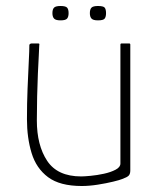

<svg xmlns="http://www.w3.org/2000/svg" viewBox="-20 -617 535 641"><path d="M253 4Q180 4 140.5 -25.5Q101 -55 85.5 -106Q70 -157 70 -219Q70 -271 72 -321Q74 -371 76 -410Q78 -449 78 -467Q79 -470 81.5 -471Q84 -472 88 -472H105Q110 -472 111 -471Q112 -470 111 -465Q111 -457 109.5 -432Q108 -407 106.5 -371.5Q105 -336 104 -295Q103 -254 103 -215Q103 -132 137.5 -80Q172 -28 251 -28Q261 -28 282.5 -30Q304 -32 327 -37Q350 -42 366 -50.5Q382 -59 382 -71V-468Q382 -470 383 -471Q384 -472 385 -472H411Q413 -472 414 -471Q415 -470 415 -468V-48Q415 -36 409.5 -30.5Q404 -25 387 -19Q380 -16 357.5 -10.5Q335 -5 306.5 -0.5Q278 4 253 4ZM209 -573Q209 -561 204 -555Q199 -549 182 -549Q166 -549 160.5 -555Q155 -561 155 -573Q155 -586 160.5 -591.5Q166 -597 182 -597Q199 -597 204 -591.5Q209 -586 209 -573ZM334 -573Q334 -561 329.5 -555Q325 -549 307 -549Q291 -549 285.5 -555Q280 -561 280 -573Q280 -586 285.5 -591.5Q291 -597 307 -597Q325 -597 329.5 -591.5Q334 -586 334 -573Z"/></svg>

Font: Glory Thin Thin
Style: Regular
Weight: 250
Version: Version 1.011